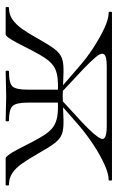

<svg xmlns="http://www.w3.org/2000/svg" viewBox="115 -542 426 697"><g transform="rotate(90 328.5 -193.0)"><path d="M309 -191 221 -267Q189 -295 152 -319Q115 -343 81.5 -358.5Q48 -374 25 -374Q22 -374 22 -380Q22 -386 25 -386H633Q635 -386 635 -380Q635 -374 633 -374Q610 -374 576 -358.5Q542 -343 505.5 -319Q469 -295 436 -267L349 -191L337 -198L423 -277Q475 -326 483 -346.5Q491 -367 437 -367H220Q183 -367 176.5 -357Q170 -347 186 -328Q202 -309 230 -282L320 -198ZM7 0Q5 0 5 -6Q5 -12 7 -12Q32 -12 50 -24.5Q68 -37 84.5 -60Q101 -83 119 -116Q142 -157 157.5 -177.5Q173 -198 191.5 -204.5Q210 -211 242 -210Q274 -209 331 -207L330 -189Q293 -191 268 -189Q243 -187 226 -178Q209 -169 194.5 -149Q180 -129 163 -96Q147 -64 135.5 -42.5Q124 -21 116.5 -10.5Q109 0 103 0ZM239 0Q236 0 236 -6Q236 -12 239 -12Q282 -12 293.5 -25Q305 -38 305 -81V-198H352V-81Q352 -38 364.5 -25Q377 -12 418 -12Q420 -12 420 -6Q420 0 418 0Q399 0 376 -1Q353 -2 330 -2Q305 -2 281.5 -1Q258 0 239 0ZM554 0Q550 0 542 -10.5Q534 -21 522.5 -42.5Q511 -64 495 -96Q478 -129 463.5 -149Q449 -169 431.5 -178Q414 -187 389.5 -189Q365 -191 327 -189L326 -207Q383 -209 415 -210Q447 -211 465.5 -204.5Q484 -198 499.5 -177.5Q515 -157 538 -116Q557 -83 573 -60Q589 -37 607.5 -24.5Q626 -12 650 -12Q653 -12 653 -6Q653 0 650 0Z"/></g></svg>

Font: Cormorant Infant Light
Style: Regular
Weight: 300
Designer: Christian Thalmann (Catharsis Fonts)
Foundry: Catharsis Fonts
Version: Version 4.001